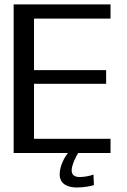

<svg xmlns="http://www.w3.org/2000/svg" viewBox="-20 -695 578 872"><path d="M42 0H288C275.5 16 251 57 251 96.5C251 142 288.5 156.5 329.5 156.5C363 156.5 397 149.5 406.5 145.5L404.5 97.5C394 102.5 365.5 109 342.5 109C317 109 305.5 98.5 305.5 79C305.5 55 325 15 335 0H482V-64.5H134.5V-314.5H462V-376.5H134.5V-610.5H482V-675H42Z"/></svg>

Font: Anybody
Style: Regular
Weight: 400
Designer: Tyler Finck
Foundry: Etcetera Type Company
Version: Version 1.110